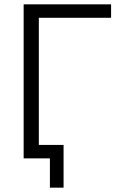

<svg xmlns="http://www.w3.org/2000/svg" viewBox="-20 -730 556 885"><path d="M89 0V-710H492V-648H159V0ZM210 135V0H117V-62H273V135Z"/></svg>

Font: Raleway
Style: Regular
Weight: 400
Designer: Matt McInerney, Pablo Impallari, Rodrigo Fuenzalida
Foundry: Matt McInerney, Pablo Impallari, Rodrigo Fuenzalida
Version: Version 4.101;RELEASE